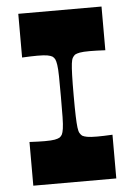

<svg xmlns="http://www.w3.org/2000/svg" viewBox="-51 -740 547 779"><g transform="rotate(-5 222.0 -350.0)"><path d="M53 0V-178Q73 -177 88 -176.5Q103 -176 115 -176Q143 -176 156 -178.5Q169 -181 176 -185Q183 -190 186.5 -197Q190 -204 192.5 -220Q195 -236 195.5 -267Q196 -298 196 -350Q196 -402 195.5 -433Q195 -464 192.5 -480Q190 -496 186.5 -503Q183 -510 176 -515Q169 -519 156 -521.5Q143 -524 115 -524Q103 -524 88 -523.5Q73 -523 53 -522V-700H392V-522Q373 -523 357.5 -523.5Q342 -524 329 -524Q301 -524 288 -521.5Q275 -519 268 -515Q262 -510 258 -503Q254 -496 252 -480Q250 -464 249 -433Q248 -402 248 -350Q248 -298 249 -267Q250 -236 252 -220Q254 -204 258 -197Q262 -190 268 -185Q275 -181 288 -178.5Q301 -176 329 -176Q341 -176 356.5 -176.5Q372 -177 391 -178V0Z"/></g></svg>

Font: Ojuju
Style: Bold
Weight: 700
Designer: Chisaokwu Joboson, Mirko Velimirovic
Foundry: Udi Foundry
Version: Version 1.000